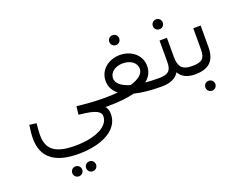

<svg xmlns="http://www.w3.org/2000/svg" viewBox="-143 -818 1993 1562"><g transform="rotate(-20 853.5 -37.0)"><path d="M715 -72C648 -72 590 -75 521 -82L473 -87L465 -16L515 -10C645 6 651 43 651 65C651 152 532 212 354 212C185 212 114 158 114 34C114 13 116 -25 121 -68L61 -76C54 -34 50 8 50 40C50 202 152 284 358 284C556 284 715 208 715 69C715 39 708 17 693 0H715C730 0 735 -15 735 -36C735 -58 730 -72 715 -72ZM298 370C274 370 255 389 255 413C255 437 274 456 298 456C322 456 341 437 341 413C341 389 322 370 298 370ZM418 370C394 370 375 389 375 413C375 437 394 456 418 456C442 456 461 437 461 413C461 389 442 370 418 370Z M946 -444C970 -444 989 -463 989 -487C989 -511 970 -530 946 -530C922 -530 903 -511 903 -487C903 -463 922 -444 946 -444ZM1177 -72C1136 -72 1099 -74 1065 -77C1104 -108 1126 -148 1126 -198C1126 -293 1045 -358 946 -358C847 -358 766 -293 766 -198C766 -148 788 -108 828 -77C794 -74 756 -72 715 -72C700 -72 695 -58 695 -36C695 -15 700 0 715 0C804 0 882 -8 946 -24C1010 -8 1088 0 1177 0C1192 0 1197 -15 1197 -36C1197 -58 1192 -72 1177 -72ZM946 -286C1014 -286 1062 -248 1062 -198C1062 -155 1022 -120 946 -98C870 -120 830 -155 830 -198C830 -248 878 -286 946 -286Z M1323 -444C1347 -444 1366 -463 1366 -487C1366 -511 1347 -530 1323 -530C1299 -530 1280 -511 1280 -487C1280 -463 1299 -444 1323 -444ZM1469 -72C1380 -72 1355 -113 1355 -194V-358H1291V-174C1291 -97 1265 -72 1179 -72H1177C1162 -72 1157 -58 1157 -36C1157 -15 1162 0 1177 0H1179C1255 0 1305 -22 1332 -68C1357 -24 1401 0 1469 0C1484 0 1489 -15 1489 -36C1489 -58 1484 -72 1469 -72Z M1583 -174C1583 -97 1557 -72 1471 -72H1469C1454 -72 1449 -58 1449 -36C1449 -15 1454 0 1469 0H1471C1590 0 1647 -54 1647 -174V-358H1583ZM1554 86C1530 86 1511 105 1511 129C1511 153 1530 172 1554 172C1578 172 1597 153 1597 129C1597 105 1578 86 1554 86Z"/></g></svg>

Font: UULA Sans
Style: Regular
Weight: 400
Designer: Mohamed Gaber, Laura Garcia Mut
Foundry: Kief Type Foundry
Version: Version 3.006;hotconv 1.0.109;makeotfexe 2.5.65596